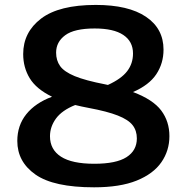

<svg xmlns="http://www.w3.org/2000/svg" viewBox="-20 -770 778 799"><path d="M371.5 9.5Q203.5 9.5 127.8 -43.5Q52 -96.5 52 -183.5Q52 -248 89.5 -294.8Q127 -341.5 196.5 -367.5Q131 -399.5 103.8 -444.2Q76.5 -489 76.5 -545Q76.5 -636 151.2 -692.8Q226 -749.5 378.5 -749.5Q514.5 -749.5 587.5 -700.2Q660.5 -651 660.5 -563.5Q660.5 -506.5 630.5 -461.2Q600.5 -416 533.5 -387Q617 -355.5 651 -310Q685 -264.5 685 -203.5Q685 -143 651.5 -94.8Q618 -46.5 548.8 -18.5Q479.5 9.5 371.5 9.5ZM417.5 -419Q423.5 -417.5 429 -416.5Q485 -442 509.2 -473.8Q533.5 -505.5 533.5 -547.5Q533.5 -597.5 493.2 -624.5Q453 -651.5 374 -651.5Q289.5 -651.5 251.5 -623.5Q213.5 -595.5 213.5 -551Q213.5 -518.5 230.2 -495Q247 -471.5 291 -453.2Q335 -435 417.5 -419ZM188 -203Q188 -147.5 233.8 -118Q279.5 -88.5 372.5 -88.5Q463.5 -88.5 506.5 -116Q549.5 -143.5 549.5 -194Q549.5 -226.5 531.8 -249.2Q514 -272 470.2 -289.2Q426.5 -306.5 348.5 -321Q319 -326.5 293 -333Q238 -311 213 -276.8Q188 -242.5 188 -203Z"/></svg>

Font: Encode Sans Exp SmBold
Style: Regular
Weight: 600
Width: 7
Designer: Multiple Designers
Foundry: Impallari Type
Version: Version 3.002; ttfautohint (v1.8.3) -l 8 -r 50 -G 200 -x 14 